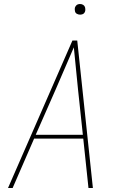

<svg xmlns="http://www.w3.org/2000/svg" viewBox="-20 -937 616 957"><path d="M20 0H43L150 -246H395L421 0H443L365 -735H341ZM158 -265 257 -490Q280 -543 302.5 -595.5Q325 -648 348 -701Q353 -648 358.5 -595.5Q364 -543 369 -490L393 -265ZM379 -864Q385 -864 391 -866Q397 -868 400.5 -873Q404 -878 405 -884Q406 -892 404 -900Q402 -908 395 -912.5Q388 -917 379 -917Q373 -917 367.5 -915Q362 -913 358 -907.5Q354 -902 353 -897Q352 -888 354 -880Q356 -872 363.5 -868Q371 -864 379 -864Z"/></svg>

Font: Iosevka Sparkle Thin
Style: Italic
Weight: 100
Italic angle: -9°
Designer: Belleve Invis
Foundry: Belleve Invis
Version: Version 4.5.0; ttfautohint (v1.8.3)